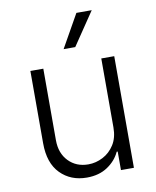

<svg xmlns="http://www.w3.org/2000/svg" viewBox="-87 -849 752 924"><g transform="rotate(-10 288.5 -387.5)"><path d="M430 -208.5V-545.5H493.3V0H430V-90.6H425.1Q405.9 -48.7 364.3 -20.8Q322.8 7.1 262.8 7.1Q184.3 7.1 133.9 -44Q83.5 -95.2 83.5 -192.1V-545.5H146.7V-196Q146.7 -132.1 184.3 -93.2Q221.9 -54.3 280.9 -54.3Q317.8 -54.3 352.1 -72.1Q386.4 -89.8 408.2 -124.1Q430 -158.4 430 -208.5ZM259.2 -621.1 350.1 -782.3H425.1L316.1 -621.1Z"/></g></svg>

Font: Inter Zeller Light
Style: Regular
Weight: 300
Designer: Rasmus Andersson; Joe Bland
Foundry: zeller
Version: Version 3.015;git-dec3a8cb1